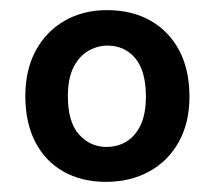

<svg xmlns="http://www.w3.org/2000/svg" viewBox="-20 -722 424 379"><path d="M191 -702Q144 -702 107.5 -681Q71 -660 50.5 -622Q30 -584 30 -532Q30 -480 49.5 -442Q69 -404 105 -383.5Q141 -363 189 -363Q237 -363 274.5 -383.5Q312 -404 333 -442Q354 -480 354 -531Q354 -584 334 -622Q314 -660 277.5 -681Q241 -702 191 -702ZM192 -632Q226 -632 247 -607Q268 -582 268 -531Q268 -497 257.5 -475Q247 -453 229.5 -442.5Q212 -432 190 -432Q158 -432 136 -456.5Q114 -481 114 -532Q114 -568 125.5 -590Q137 -612 155 -622Q173 -632 192 -632Z"/></svg>

Font: Catamaran Thin Medium
Style: Regular
Weight: 500
Version: Version 2.000